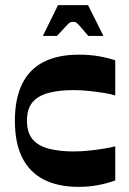

<svg xmlns="http://www.w3.org/2000/svg" viewBox="-20 -717 502 748"><path d="M286 11Q206 11 150.5 -17.5Q95 -46 66.5 -103Q38 -160 38 -247Q38 -333 66.5 -390.5Q95 -448 150.5 -476Q206 -504 287 -504Q330 -504 364.5 -498Q399 -492 429 -482V-345Q415 -350 387.5 -354.5Q360 -359 328.5 -362.5Q297 -366 267 -366Q210 -366 169 -355Q128 -344 106.5 -318.5Q85 -293 85 -247Q85 -201 106.5 -175Q128 -149 169 -138Q210 -127 267 -127Q298 -127 329.5 -130.5Q361 -134 388 -138.5Q415 -143 429 -147V-14Q399 -3 363 4Q327 11 286 11ZM147 -577 206 -697H323L383 -577H324Q301 -604 291 -615.5Q281 -627 276.5 -629.5Q272 -632 265 -632Q258 -632 253 -629.5Q248 -627 237.5 -615.5Q227 -604 202 -577Z"/></svg>

Font: Ojuju
Style: Bold
Weight: 700
Designer: Chisaokwu Joboson, Mirko Velimirovic
Foundry: Udi Foundry
Version: Version 1.000